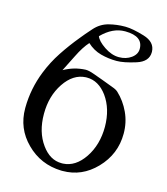

<svg xmlns="http://www.w3.org/2000/svg" viewBox="-110 -801 790 906"><g transform="rotate(15 285.0 -348.0)"><path d="M272 -436Q210.9 -433.1 168 -369.1Q125.5 -305.2 125.5 -219.7V-217.8Q125.5 -129.9 168.5 -70.8Q209 -14.6 265.6 -14.6H272.5Q333.5 -17.6 376.5 -81.5Q419.4 -145.5 419.4 -233.4Q418.9 -320.3 376 -379.9Q334.5 -436 277.8 -436ZM156.7 -439.9Q206.1 -467.8 261.7 -470.2H263.2Q278.3 -470.2 302.7 -461.4Q328.6 -452.1 350.1 -444.3Q386.2 -430.2 404.5 -423.8Q422.9 -417.5 432.6 -408.7Q469.2 -374.5 491.2 -327.1Q513.2 -279.8 513.2 -225.1Q513.2 -124.5 442.4 -51.3Q374 19.5 279.8 19.5H273.4Q171.9 16.6 102.1 -53.7Q33.2 -122.1 33.2 -220.7V-225.1Q34.2 -317.4 68.8 -404.3Q90.8 -460 123.8 -510Q156.7 -560.1 195.3 -606.9Q213.9 -630.4 242.7 -662.6Q271 -694.8 311 -705.1Q349.1 -714.8 388.2 -714.8H392.1Q426.8 -714.4 483.6 -697.3Q540.5 -680.2 542 -633.3V-630.9Q542 -584.5 485.4 -566.4Q426.8 -547.9 391.6 -547.9Q351.6 -547.9 313.7 -558.1Q275.9 -568.4 246.1 -596.2Q220.7 -568.4 196 -518.1Q171.4 -467.8 156.7 -439.9ZM281.2 -639.2Q289.1 -617.2 325.4 -592.5Q361.8 -567.9 397.5 -567.9Q432.6 -567.9 457.8 -586.2Q482.9 -604.5 482.9 -630.9Q482.9 -692.4 397.5 -693.4H394.5Q334.5 -693.4 281.2 -639.2Z"/></g></svg>

Font: Caudex
Style: Regular
Weight: 400
Version: Version 1.04